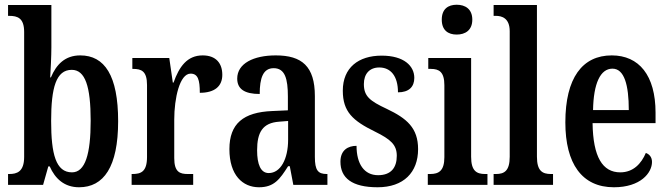

<svg xmlns="http://www.w3.org/2000/svg" viewBox="-20 -781 2824 811"><path d="M314 10C418 10 479 -76 479 -269C479 -462 422 -547 319 -547C255 -547 218 -509 195 -454H192C194 -485 197 -545 197 -581V-760H14V-714H19C54 -714 82 -705 82 -646V-118C82 -55 51 -46 19 -46H14V0H162L184 -78H190C213 -26 252 10 314 10ZM284 -53C216 -53 196 -130 196 -270C196 -411 217 -486 283 -486C340 -486 363 -416 363 -271C363 -130 340 -53 284 -53Z M536 0H796V-46H773C740 -46 716 -54 716 -113V-276C716 -366 739 -470 785 -470C816 -470 824 -444 824 -389C886 -389 919 -416 919 -465C919 -513 893 -547 836 -547C771 -547 737 -500 713 -432H710L695 -536H539V-490H542C577 -490 601 -481 601 -422V-118C601 -55 575 -46 539 -46H536Z M1074 10C1138 10 1162 -24 1197 -79H1204L1219 0H1363V-46H1360C1323 -46 1310 -62 1310 -118V-375C1310 -501 1255 -547 1145 -547C1051 -547 982 -513 982 -449C982 -405 1013 -384 1077 -384C1077 -451 1091 -493 1136 -493C1184 -493 1196 -448 1196 -373V-315L1130 -312C1008 -307 949 -259 949 -151C949 -41 1005 10 1074 10ZM1115 -50C1081 -50 1066 -87 1066 -146C1066 -222 1089 -262 1159 -267L1197 -270V-191C1197 -109 1165 -50 1115 -50Z M1575 10C1685 10 1746 -53 1746 -151C1746 -241 1698 -281 1614 -321C1541 -355 1517 -375 1517 -426C1517 -469 1541 -496 1582 -496C1630 -496 1661 -460 1661 -391C1707 -391 1730 -414 1730 -452C1730 -502 1687 -546 1592 -546C1494 -546 1428 -495 1428 -398C1428 -309 1470 -271 1564 -225C1631 -192 1656 -169 1656 -123C1656 -73 1632 -41 1577 -41C1518 -41 1486 -89 1486 -165C1450 -165 1418 -147 1418 -98C1418 -29 1467 10 1575 10Z M1909 -635C1945 -635 1975 -653 1975 -698C1975 -743 1945 -761 1909 -761C1873 -761 1846 -743 1846 -698C1846 -653 1873 -635 1909 -635ZM1787 0H2039V-46H2029C1993 -46 1970 -59 1970 -119V-536H1789V-490H1800C1835 -490 1857 -477 1857 -421V-117C1857 -59 1833 -46 1797 -46H1787Z M2065 0H2316V-46H2307C2271 -46 2248 -59 2248 -119V-760H2065V-714H2075C2099 -714 2133 -705 2133 -649V-119C2133 -59 2110 -46 2075 -46H2065Z M2573 10C2686 10 2734 -51 2734 -97C2734 -118 2722 -130 2708 -135C2689 -90 2655 -53 2600 -53C2525 -53 2485 -118 2483 -261H2749V-305C2749 -463 2679 -547 2564 -547C2440 -547 2368 -452 2368 -264C2368 -90 2438 10 2573 10ZM2636 -316H2485C2487 -429 2516 -491 2567 -491C2617 -491 2636 -422 2636 -316Z"/></svg>

Font: Noto Serif Lao ExtraCondensed SemiBold
Style: Regular
Weight: 600
Width: 2
Designer: Monotype Design Team
Foundry: Monotype Imaging Inc.
Version: Version 2.003